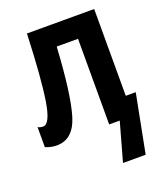

<svg xmlns="http://www.w3.org/2000/svg" viewBox="-137 -636 781 923"><g transform="rotate(-20 253.0 -174.5)"><path d="M448 197 506 -102H455V-546H111Q102 -316 84.5 -207.5Q67 -99 32 -99Q15 -99 5 -106V-3Q34 9 63 9Q147 9 178.5 -94Q210 -197 224 -438H333V0H387L332 197Z"/></g></svg>

Font: Noto Sans Mono UI Condensed
Style: Bold
Weight: 700
Width: 3
Designer: Monotype Design team
Foundry: Monotype Imaging Inc.
Version: 1.000